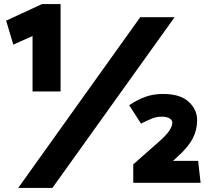

<svg xmlns="http://www.w3.org/2000/svg" viewBox="-20 -784 1020 938"><path d="M185 -764 10 -683 45 -566 139 -608V-337H276V-764ZM236 134 833 -700H665L69 134ZM611 -270 669 -180Q704 -198 725 -206Q746 -214 770 -214Q795 -214 808.5 -205.5Q822 -197 822 -184Q820 -147 759 -94L631 19V109H960L948 2H825L848 -19Q899 -65 921 -106.5Q943 -148 943 -197Q943 -249 901.5 -287Q860 -325 776 -325Q728 -325 689 -310.5Q650 -296 611 -270Z"/></svg>

Font: Catamaran
Style: Regular
Weight: 900
Designer: Pria Ravichandran
Version: Version 1.001;PS 001.000;hotconv 1.0.70;makeotf.lib2.5.58329